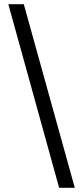

<svg xmlns="http://www.w3.org/2000/svg" viewBox="-20 -730 386 910"><path d="M260.3 160.2 19.5 -710H92.8L334.5 160.2Z"/></svg>

Font: Varta Light
Style: Bold
Weight: 700
Version: Version 1.004